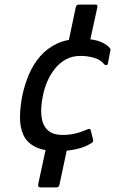

<svg xmlns="http://www.w3.org/2000/svg" viewBox="-20 -727 509 831"><path d="M231 -73Q169 -73 132.5 -91.5Q96 -110 81 -143.5Q66 -177 66.5 -221Q67 -265 77 -315Q87 -362 105.5 -405.5Q124 -449 154.5 -484Q185 -519 228.5 -539Q272 -559 333 -559Q375 -559 404 -550Q433 -541 452 -523Q457 -517 458 -514Q459 -511 457 -505L447 -452Q445 -445 440.5 -445Q436 -445 432 -448Q415 -469 387 -477Q359 -485 328 -485Q293 -485 265.5 -470Q238 -455 218 -430Q198 -405 185 -375Q172 -345 166 -314Q155 -262 159.5 -223.5Q164 -185 186 -164Q208 -143 251 -143Q280 -143 305.5 -149Q331 -155 358 -167Q371 -173 373 -162L383 -122Q385 -112 375 -107Q346 -89 308 -81Q270 -73 231 -73ZM277 -114 237 74Q236 77 233.5 80.5Q231 84 225 84H154Q149 84 146.5 80.5Q144 77 146 67L185 -114ZM269 -511 308 -696Q310 -702 312.5 -704.5Q315 -707 321 -707H393Q400 -707 401 -704Q402 -701 401 -694L361 -511Z"/></svg>

Font: Glory Thin Medium
Style: Italic
Weight: 500
Italic angle: -12°
Version: Version 1.011